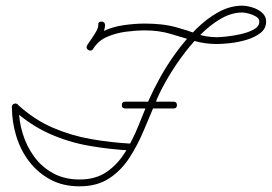

<svg xmlns="http://www.w3.org/2000/svg" viewBox="-20 -644 957 676"><path d="M337 -568Q349 -568 350 -556Q350 -537 334 -513.5Q318 -490 308 -472Q308 -472 308 -472Q308 -472 308 -472Q302 -462 291 -468Q281 -474 287 -485Q293 -494 302 -507Q311 -520 318.5 -533Q326 -546 326 -556Q325 -568 337 -568ZM308 -472Q301 -462 291 -468Q281 -475 288 -485Q309 -518 343 -534Q377 -550 416 -555.5Q455 -561 491 -561Q519 -561 547.5 -558Q576 -555 604 -547Q640 -537 672.5 -525Q705 -513 744 -513Q754 -513 778 -515.5Q802 -518 828.5 -524Q855 -530 874 -540.5Q893 -551 893 -568Q893 -579 881 -586Q869 -593 855 -596.5Q841 -600 833 -600Q795 -600 756.5 -577.5Q718 -555 682.5 -518.5Q647 -482 616.5 -439.5Q586 -397 563 -356Q540 -315 528 -284Q508 -237 486.5 -185.5Q465 -134 436 -89Q407 -44 364.5 -16Q322 12 260 12Q202 12 158 -11.5Q114 -35 83.5 -74.5Q53 -114 37.5 -164Q22 -214 22 -267Q22 -279 34 -279Q46 -279 46 -267Q46 -219 60 -173.5Q74 -128 101 -91.5Q128 -55 168 -33.5Q208 -12 260 -12Q317 -12 356 -39Q395 -66 421.5 -109.5Q448 -153 467.5 -201.5Q487 -250 505 -294Q520 -328 544 -371.5Q568 -415 600 -459Q632 -503 669.5 -540.5Q707 -578 748.5 -601Q790 -624 833 -624Q848 -624 868 -618Q888 -612 902.5 -599.5Q917 -587 917 -568Q917 -543 896.5 -527.5Q876 -512 847 -503.5Q818 -495 789.5 -492Q761 -489 744 -489Q700 -489 660 -501Q620 -513 579.5 -525Q539 -537 491 -537Q460 -537 424.5 -532.5Q389 -528 357.5 -514.5Q326 -501 308 -472Q308 -472 308 -472Q308 -472 308 -472ZM26 -258Q17 -266 25 -275Q34 -284 42 -276Q100 -223 164.5 -195Q229 -167 299.5 -154.5Q370 -142 445 -138Q457 -138 456 -126Q455 -114 443 -114Q365 -118 292 -131Q219 -144 152.5 -174Q86 -204 26 -258Q26 -258 26 -258Q26 -258 26 -258ZM421 -262Q409 -262 409 -274Q409 -286 421 -286Q463 -286 505.5 -286Q548 -286 591 -286Q591 -286 591 -286Q591 -286 591 -286Q603 -286 603 -274Q603 -262 591 -262Q548 -262 505.5 -262Q463 -262 421 -262Q421 -262 421 -262Q421 -262 421 -262Z"/></svg>

Font: FRB American Cursive Light
Style: Italic
Weight: 300
Italic angle: -25°
Version: Version 2.0;Modular Font Editor K font №1